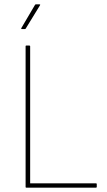

<svg xmlns="http://www.w3.org/2000/svg" viewBox="-20 -865 494 885"><path d="M101 0Q98 0 98 -3V-652Q98 -655 101 -655H115Q119 -655 119 -652V-20H422Q426 -20 426 -17V-3Q426 0 422 0ZM80 -731Q79 -731 78 -732.5Q77 -734 78 -735L141 -842Q143 -845 145 -845H161Q164 -845 165 -844Q166 -843 164 -840L99 -734Q98 -731 94 -731Z"/></svg>

Font: Sofia Sans Semi Condensed Thin
Style: Regular
Weight: 250
Version: Version 4.100